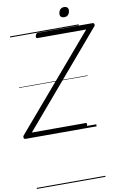

<svg xmlns="http://www.w3.org/2000/svg" viewBox="-206 -1287 1203 1873"><g transform="rotate(-10 395.5 -350.5)"><path d="M-26 0Q-33 0 -37.5 -5.5Q-42 -11 -42 -20Q-42 -29 -36 -36L744 -948H262Q252 -948 249 -954Q246 -960 249 -973Q253 -986 259 -992Q265 -998 274 -998H817Q828 -998 832 -985.5Q836 -973 825 -962L47 -50H578Q589 -50 591 -44Q593 -38 590 -25Q587 -12 581 -6Q575 0 565 0ZM554 -1103Q536 -1103 524.5 -1112Q513 -1121 513 -1140Q513 -1164 527.5 -1182.5Q542 -1201 569 -1201Q587 -1201 598.5 -1192Q610 -1183 610 -1164Q610 -1139 596 -1121Q582 -1103 554 -1103ZM0 490H680V500H0ZM0 -20H680V0H0ZM0 -505H680V-500H0ZM0 -1010H680V-1000H0Z"/></g></svg>

Font: Playwrite TZ Guides
Style: Regular
Weight: 400
Designer: Veronika Burian, José Scaglione
Foundry: TypeTogether
Version: Version 1.003